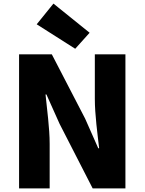

<svg xmlns="http://www.w3.org/2000/svg" viewBox="-20 -1047 804 1067"><path d="M86 0H256V-247C256 -337 241 -439 233 -522H238L311 -359L495 0H677V-745H507V-498C507 -409 522 -302 531 -223H526L453 -388L268 -745H86ZM398 -776 478 -865 277 -1027 184 -912Z"/></svg>

Font: Noto Sans CJK HK Black
Style: Regular
Weight: 900
Designer: Ryoko NISHIZUKA 西塚涼子 (kana, bopomofo & ideographs); Paul D. Hunt (Latin, Greek & Cyrillic); Sandoll Communications 산돌커뮤니
Foundry: Adobe
Version: Version 2.004;hotconv 1.0.118;makeotfexe 2.5.65603